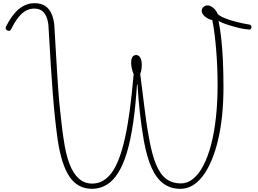

<svg xmlns="http://www.w3.org/2000/svg" viewBox="-20 -1169 1625 1208"><path d="M559 19Q470 19 418.5 -55.5Q367 -130 343 -289Q334 -352 326.5 -422.5Q319 -493 312.5 -575.5Q306 -658 299.5 -760Q293 -862 286 -988Q285 -1027 275 -1055.5Q265 -1084 246 -1099.5Q227 -1115 196 -1115Q167 -1115 142.5 -1101.5Q118 -1088 95 -1059Q72 -1030 50 -985Q46 -978 41.5 -975.5Q37 -973 27 -977Q17 -983 16 -988Q15 -993 17 -1000Q41 -1048 68 -1081Q95 -1114 127.5 -1131.5Q160 -1149 196 -1149Q239 -1149 266 -1130.5Q293 -1112 307 -1076Q321 -1040 323 -990Q328 -907 332 -835.5Q336 -764 340 -702Q344 -640 348 -585Q352 -530 357.5 -481Q363 -432 368 -386Q373 -340 380 -296Q393 -201 417 -138.5Q441 -76 476.5 -45Q512 -14 560 -14Q597 -14 627.5 -31.5Q658 -49 683 -83Q708 -117 729 -172Q750 -227 767 -304Q784 -381 797 -479.5Q810 -578 821 -702Q814 -718 809.5 -737.5Q805 -757 805 -774Q805 -788 808 -799Q811 -810 818.5 -816.5Q826 -823 835 -823Q854 -823 863 -805.5Q872 -788 872 -763Q872 -748 870 -732.5Q868 -717 862 -704Q870 -644 876 -595.5Q882 -547 887.5 -502Q893 -457 900 -407Q907 -357 919 -293Q937 -193 963 -131.5Q989 -70 1027 -42.5Q1065 -15 1118 -15Q1159 -15 1195 -44Q1231 -73 1259.5 -127.5Q1288 -182 1308 -258Q1328 -334 1338.5 -429.5Q1349 -525 1349 -636Q1349 -687 1347 -739.5Q1345 -792 1341 -844Q1337 -896 1331 -946Q1325 -996 1316 -1042Q1288 -1049 1268.5 -1066Q1249 -1083 1249 -1101Q1249 -1115 1260 -1125Q1271 -1135 1285 -1135Q1304 -1135 1323 -1118.5Q1342 -1102 1350 -1080Q1364 -1067 1395 -1054.5Q1426 -1042 1467 -1031.5Q1508 -1021 1551 -1014Q1556 -1013 1559 -1009Q1562 -1005 1562 -998Q1562 -991 1558 -986.5Q1554 -982 1547 -983Q1534 -984 1512 -987.5Q1490 -991 1466 -997.5Q1442 -1004 1419.5 -1011Q1397 -1018 1379.5 -1025.5Q1362 -1033 1355 -1038Q1365 -989 1372 -926Q1379 -863 1382.5 -787Q1386 -711 1386 -621Q1386 -527 1377.5 -443.5Q1369 -360 1352 -288.5Q1335 -217 1311 -160Q1287 -103 1257 -63Q1227 -23 1191.5 -2Q1156 19 1114 19Q1054 19 1009.5 -13Q965 -45 934.5 -112Q904 -179 885 -284Q877 -330 871 -373Q865 -416 860 -460Q855 -504 851.5 -548Q848 -592 845 -638H842Q833 -501 817.5 -394.5Q802 -288 778.5 -210Q755 -132 723 -81Q691 -30 649.5 -5.5Q608 19 559 19Z"/></svg>

Font: Playwrite CL Thin
Style: Regular
Weight: 100
Designer: Veronika Burian, José Scaglione
Foundry: TypeTogether
Version: Version 1.002